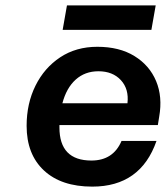

<svg xmlns="http://www.w3.org/2000/svg" viewBox="-20 -685 617 714"><path d="M229 -665H559L543 -574H213ZM79 -217Q79 -300 112 -366.5Q145 -433 204 -472Q263 -511 342 -511Q424 -511 480 -476.5Q536 -442 560.5 -383.5Q585 -325 572 -251L567 -220H201Q201 -216 201 -211Q201 -88 320 -88Q401 -88 432 -161H562Q503 9 323 9Q208 9 143.5 -51Q79 -111 79 -217ZM346 -420Q296 -420 261.5 -389Q227 -358 212 -301H454Q460 -354 429.5 -387Q399 -420 346 -420Z"/></svg>

Font: Overused Grotesk SemiBold
Style: Italic
Weight: 600
Italic angle: -10°
Version: Version 0.003